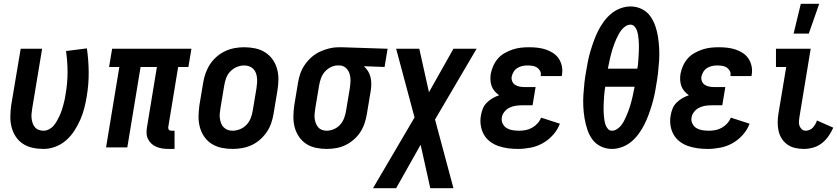

<svg xmlns="http://www.w3.org/2000/svg" viewBox="-20 -777 4412 1012"><path d="M210 8Q180 8 152 2Q124 -4 101 -19Q78 -34 63 -57Q48 -80 41 -107Q34 -134 34.5 -163.5Q35 -193 39 -222L89 -520H202L150 -207Q148 -193 146.5 -179.5Q145 -166 146.5 -153Q148 -140 152 -128Q156 -116 164 -106.5Q172 -97 184 -92.5Q196 -88 210 -88Q224 -88 238.5 -95.5Q253 -103 263 -115Q273 -127 280.5 -140.5Q288 -154 294.5 -168Q301 -182 305.5 -196Q310 -210 314 -224.5Q318 -239 321 -253Q324 -267 326 -282Q336 -339 336 -396Q336 -453 328 -508L438 -522Q447 -460 447.5 -396Q448 -332 437 -268Q432 -237 424 -206Q416 -175 403 -145.5Q390 -116 372 -88Q354 -60 328.5 -37.5Q303 -15 271.5 -3.5Q240 8 210 8Z M900 8H868Q851 8 835 5.5Q819 3 804.5 -3Q790 -9 778.5 -19.5Q767 -30 760 -44.5Q753 -59 752.5 -75.5Q752 -92 755 -108L807 -424H721L651 0H539L609 -424H555L571 -520H989L973 -424H919L867 -108Q866 -104 867 -100Q868 -96 870.5 -93Q873 -90 876.5 -89Q880 -88 884 -88H900Z M1206 8Q1176 8 1147.5 2Q1119 -4 1095.5 -19Q1072 -34 1056.5 -56.5Q1041 -79 1033.5 -106.5Q1026 -134 1026.5 -163.5Q1027 -193 1031 -222L1051 -342Q1055 -367 1064 -392Q1073 -417 1087.5 -439Q1102 -461 1123 -479Q1144 -497 1168 -508Q1192 -519 1217 -523.5Q1242 -528 1267 -528Q1297 -528 1325.5 -522Q1354 -516 1377.5 -501Q1401 -486 1417 -463.5Q1433 -441 1440.5 -413.5Q1448 -386 1447.5 -356.5Q1447 -327 1442 -298L1422 -178Q1418 -153 1409.5 -128Q1401 -103 1386 -81Q1371 -59 1350.5 -41Q1330 -23 1306 -12Q1282 -1 1256.5 3.5Q1231 8 1206 8ZM1206 -88Q1225 -88 1245 -96Q1265 -104 1279.5 -119.5Q1294 -135 1301.5 -154.5Q1309 -174 1312 -193L1332 -313Q1334 -327 1335 -340.5Q1336 -354 1334.5 -367.5Q1333 -381 1328.5 -393Q1324 -405 1315 -414Q1306 -423 1293.5 -427.5Q1281 -432 1267 -432Q1248 -432 1228.5 -424Q1209 -416 1194 -400.5Q1179 -385 1172 -365.5Q1165 -346 1162 -327L1142 -207Q1140 -193 1138.5 -179.5Q1137 -166 1139 -152.5Q1141 -139 1145.5 -127Q1150 -115 1159 -106Q1168 -97 1180 -92.5Q1192 -88 1206 -88Z M1702 8Q1673 8 1644.5 2Q1616 -4 1593.5 -19Q1571 -34 1555.5 -57Q1540 -80 1533 -107Q1526 -134 1526.5 -163.5Q1527 -193 1531 -222L1551 -342Q1555 -367 1563.5 -391Q1572 -415 1587.5 -437Q1603 -459 1623 -476.5Q1643 -494 1667 -505Q1691 -516 1716 -522Q1741 -528 1765 -528H1781L2023 -520L2007 -424L1898 -428Q1911 -416 1920 -401.5Q1929 -387 1933 -370Q1937 -353 1937 -334.5Q1937 -316 1934 -298L1914 -178Q1910 -153 1902 -128.5Q1894 -104 1880 -82Q1866 -60 1845.5 -42Q1825 -24 1801.5 -12.5Q1778 -1 1752.5 3.5Q1727 8 1702 8ZM1702 -88Q1721 -88 1740.5 -96.5Q1760 -105 1773.5 -120.5Q1787 -136 1794 -155Q1801 -174 1804 -193L1824 -313Q1827 -333 1827.5 -352Q1828 -371 1822.5 -388.5Q1817 -406 1803.5 -418.5Q1790 -431 1771 -432H1759Q1741 -432 1722.5 -422.5Q1704 -413 1691 -397.5Q1678 -382 1671.5 -363.5Q1665 -345 1662 -327L1642 -207Q1640 -193 1638.5 -179.5Q1637 -166 1638.5 -153Q1640 -140 1644.5 -128Q1649 -116 1657 -106.5Q1665 -97 1677 -92.5Q1689 -88 1702 -88Z M2370 215H2248L2197 -14L2068 215H1946L2165 -158L2068 -520H2190L2241 -291L2370 -520H2492L2273 -147Z M2710 8Q2683 8 2657 4.5Q2631 1 2606.5 -7.5Q2582 -16 2562 -31.5Q2542 -47 2530 -68.5Q2518 -90 2514 -116.5Q2510 -143 2515 -169Q2518 -187 2525 -204.5Q2532 -222 2546 -236Q2560 -250 2576.5 -259.5Q2593 -269 2611 -275Q2598 -284 2587.5 -296Q2577 -308 2571.5 -323Q2566 -338 2565 -355Q2564 -372 2567 -389Q2571 -410 2580.5 -431Q2590 -452 2605 -469Q2620 -486 2640.5 -497.5Q2661 -509 2682 -516Q2703 -523 2724.5 -525.5Q2746 -528 2768 -528Q2791 -528 2813.5 -525.5Q2836 -523 2857 -516Q2878 -509 2896 -497Q2914 -485 2925.5 -467.5Q2937 -450 2941.5 -428Q2946 -406 2942 -383L2941 -376H2830V-378Q2833 -392 2826.5 -403.5Q2820 -415 2810 -421.5Q2800 -428 2786.5 -430Q2773 -432 2760 -432Q2746 -432 2732.5 -429Q2719 -426 2707 -418.5Q2695 -411 2687.5 -399Q2680 -387 2677 -373Q2675 -360 2680 -348Q2685 -336 2695.5 -329.5Q2706 -323 2719 -320.5Q2732 -318 2746 -318H2803L2787 -222H2730Q2714 -222 2697.5 -219.5Q2681 -217 2665.5 -209.5Q2650 -202 2638.5 -187.5Q2627 -173 2625 -157Q2622 -140 2630 -124.5Q2638 -109 2652 -101Q2666 -93 2683 -90.5Q2700 -88 2718 -88Q2735 -88 2752 -91.5Q2769 -95 2785 -104Q2801 -113 2813.5 -127Q2826 -141 2832 -157L2931 -125Q2919 -93 2895 -66Q2871 -39 2840.5 -22Q2810 -5 2776 1.5Q2742 8 2710 8Z M3206 8Q3174 8 3146.5 -5.5Q3119 -19 3102 -42.5Q3085 -66 3075.5 -95Q3066 -124 3061 -154Q3056 -184 3054.5 -215Q3053 -246 3055 -278Q3057 -310 3060.5 -341.5Q3064 -373 3070 -405Q3074 -431 3079.5 -457.5Q3085 -484 3093 -510.5Q3101 -537 3110.5 -563Q3120 -589 3132.5 -614Q3145 -639 3162 -662.5Q3179 -686 3201 -704.5Q3223 -723 3250 -733Q3277 -743 3303 -743Q3335 -743 3362.5 -729.5Q3390 -716 3407 -692.5Q3424 -669 3434 -640Q3444 -611 3448.5 -581Q3453 -551 3454.5 -519.5Q3456 -488 3454 -456.5Q3452 -425 3448.5 -393.5Q3445 -362 3439 -330Q3435 -303 3429.5 -277Q3424 -251 3416 -224.5Q3408 -198 3398.5 -172Q3389 -146 3376.5 -121Q3364 -96 3347 -72.5Q3330 -49 3308 -30.5Q3286 -12 3259 -2Q3232 8 3206 8ZM3339 -415Q3342 -428 3343 -441Q3344 -454 3345 -467Q3346 -480 3346.5 -492.5Q3347 -505 3347.5 -518Q3348 -531 3347.5 -543.5Q3347 -556 3346 -568.5Q3345 -581 3343 -593Q3341 -605 3337 -616.5Q3333 -628 3324.5 -637.5Q3316 -647 3303 -647Q3290 -647 3277.5 -639Q3265 -631 3256.5 -620Q3248 -609 3241 -596.5Q3234 -584 3228.5 -571.5Q3223 -559 3218 -546Q3213 -533 3209 -520Q3205 -507 3201.5 -494Q3198 -481 3195 -468Q3192 -455 3189.5 -442Q3187 -429 3184 -415ZM3206 -88Q3219 -88 3231.5 -96Q3244 -104 3253 -115Q3262 -126 3268.5 -138.5Q3275 -151 3280.5 -163.5Q3286 -176 3291 -189Q3296 -202 3300 -215Q3304 -228 3307.5 -241Q3311 -254 3314 -267Q3317 -280 3319.5 -293Q3322 -306 3325 -320H3170Q3168 -307 3166.5 -294Q3165 -281 3164 -268Q3163 -255 3162.5 -242.5Q3162 -230 3161.5 -217Q3161 -204 3161.5 -191.5Q3162 -179 3163 -166.5Q3164 -154 3166 -142Q3168 -130 3172 -118.5Q3176 -107 3184.5 -97.5Q3193 -88 3206 -88Z M3710 8Q3683 8 3657 4.5Q3631 1 3606.5 -7.5Q3582 -16 3562 -31.5Q3542 -47 3530 -68.5Q3518 -90 3514 -116.5Q3510 -143 3515 -169Q3518 -187 3525 -204.5Q3532 -222 3546 -236Q3560 -250 3576.5 -259.5Q3593 -269 3611 -275Q3598 -284 3587.5 -296Q3577 -308 3571.5 -323Q3566 -338 3565 -355Q3564 -372 3567 -389Q3571 -410 3580.5 -431Q3590 -452 3605 -469Q3620 -486 3640.5 -497.5Q3661 -509 3682 -516Q3703 -523 3724.5 -525.5Q3746 -528 3768 -528Q3791 -528 3813.5 -525.5Q3836 -523 3857 -516Q3878 -509 3896 -497Q3914 -485 3925.5 -467.5Q3937 -450 3941.5 -428Q3946 -406 3942 -383L3941 -376H3830V-378Q3833 -392 3826.5 -403.5Q3820 -415 3810 -421.5Q3800 -428 3786.5 -430Q3773 -432 3760 -432Q3746 -432 3732.5 -429Q3719 -426 3707 -418.5Q3695 -411 3687.5 -399Q3680 -387 3677 -373Q3675 -360 3680 -348Q3685 -336 3695.5 -329.5Q3706 -323 3719 -320.5Q3732 -318 3746 -318H3803L3787 -222H3730Q3714 -222 3697.5 -219.5Q3681 -217 3665.5 -209.5Q3650 -202 3638.5 -187.5Q3627 -173 3625 -157Q3622 -140 3630 -124.5Q3638 -109 3652 -101Q3666 -93 3683 -90.5Q3700 -88 3718 -88Q3735 -88 3752 -91.5Q3769 -95 3785 -104Q3801 -113 3813.5 -127Q3826 -141 3832 -157L3931 -125Q3919 -93 3895 -66Q3871 -39 3840.5 -22Q3810 -5 3776 1.5Q3742 8 3710 8Z M4217 8Q4194 8 4171.5 3Q4149 -2 4131 -14.5Q4113 -27 4101 -45.5Q4089 -64 4084 -86Q4079 -108 4079 -131Q4079 -154 4083 -178L4124 -424H4070V-520H4253L4194 -162Q4192 -150 4191 -137.5Q4190 -125 4194 -114Q4198 -103 4206.5 -95.5Q4215 -88 4227 -88Q4237 -88 4247.5 -92.5Q4258 -97 4265 -105Q4272 -113 4277.5 -122.5Q4283 -132 4286 -142L4372 -104Q4362 -81 4347 -59.5Q4332 -38 4311.5 -22Q4291 -6 4266 1Q4241 8 4217 8ZM4163 -600 4201 -757H4298L4243 -600Z"/></svg>

Font: Iosevka Custom
Style: Bold Italic
Weight: 700
Italic angle: -9°
Designer: Belleve Invis
Foundry: Belleve Invis
Version: Version 30.3.1; ttfautohint (v1.8.3)